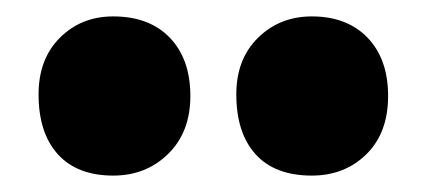

<svg xmlns="http://www.w3.org/2000/svg" viewBox="-20 -818 520 234"><path d="M27 -703Q27 -746 53 -772Q79 -798 118 -798Q162 -798 187 -772Q212 -746 212 -701Q212 -657 185 -630.5Q158 -604 118 -604Q74 -604 50.5 -630Q27 -656 27 -703ZM268 -703Q268 -746 294.5 -772Q321 -798 360 -798Q403 -798 428 -772Q453 -746 453 -701Q453 -656 426.5 -630Q400 -604 360 -604Q315 -604 291.5 -630Q268 -656 268 -703Z"/></svg>

Font: Bitter Pro Black
Style: Regular
Weight: 900
Designer: Sol Matas, and Bitter project Authors
Foundry: Sol Matas
Version: Version 1.010